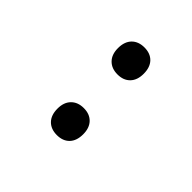

<svg xmlns="http://www.w3.org/2000/svg" viewBox="19 -973 525 525"><g transform="rotate(-45 281.5 -710.0)"><path d="M417 -661Q392.5 -661 378.8 -674.2Q365 -687.5 365 -710.5Q365 -733.5 378.8 -747Q392.5 -760.5 417 -760.5Q442 -760.5 455.8 -747Q469.5 -733.5 469.5 -710.5Q469.5 -687.5 455.8 -674.2Q442 -661 417 -661ZM183 -661Q158 -661 144.2 -674.2Q130.5 -687.5 130.5 -710.5Q130.5 -733.5 144.2 -747Q158 -760.5 183 -760.5Q207.5 -760.5 221.2 -747Q235 -733.5 235 -710.5Q235 -687.5 221.2 -674.2Q207.5 -661 183 -661Z"/></g></svg>

Font: Encode Sans SemiExpanded SemiExpanded
Style: Regular
Weight: 400
Width: 6
Designer: Multiple Designers
Foundry: Impallari Type
Version: Version 3.000; ttfautohint (v1.8.3) -l 8 -r 50 -G 200 -x 14 